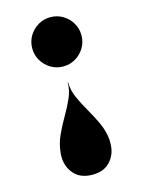

<svg xmlns="http://www.w3.org/2000/svg" viewBox="-116 -598 672 904"><g transform="rotate(-15 219.5 -146.0)"><path d="M102 99Q106 55.5 124.5 15.5Q143 -24.5 165.2 -62.5Q187.5 -100.5 203.8 -137.5Q220 -174.5 220 -212H222Q222 -174.5 238.2 -137.5Q254.5 -100.5 276.8 -62.5Q299 -24.5 317.5 15.5Q336 55.5 340 99Q340.5 104.5 340.2 109Q340 113.5 340 118Q340 167.5 309.2 202.8Q278.5 238 221 238Q163 238 132 202.8Q101 167.5 101 118Q101 113.5 101 109Q101 104.5 102 99ZM340 -410Q340 -377 323.8 -349.8Q307.5 -322.5 280.2 -306.2Q253 -290 220 -290Q187 -290 159.8 -306.2Q132.5 -322.5 116.2 -349.8Q100 -377 100 -410Q100 -443 116.2 -470.2Q132.5 -497.5 159.8 -513.8Q187 -530 220 -530Q253 -530 280.2 -513.8Q307.5 -497.5 323.8 -470.2Q340 -443 340 -410Z"/></g></svg>

Font: Bodoni* 96pt Fatface
Style: Regular
Weight: 900
Version: Version 2.3